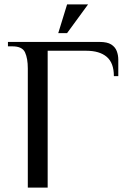

<svg xmlns="http://www.w3.org/2000/svg" viewBox="-20 -850 577 870"><path d="M106 0V-540Q106 -585 93.5 -612.5Q81 -640 36 -640H16V-660H431Q466 -660 484 -648.5Q502 -637 509 -618.5Q516 -600 516 -580V-505H496Q496 -565 463.5 -592.5Q431 -620 371 -620H196V0ZM244 -700 284 -830H379L284 -700Z"/></svg>

Font: El Messiri
Style: Regular
Weight: 400
Designer: Mohamed Gaber
Foundry: Kief Type Foundry
Version: Version 2.020